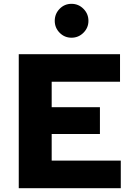

<svg xmlns="http://www.w3.org/2000/svg" viewBox="-20 -983 708 1003"><path d="M78 0V-700H607V-556H250V-423H502V-283H250V-144H611V0ZM353.5 -786Q317 -786 291.5 -812Q266 -838 266 -874Q266 -910.8 291.5 -936.9Q317 -963 353.5 -963Q390.1 -963 416 -936.9Q442 -910.8 442 -874Q442 -838 416 -812Q390.1 -786 353.5 -786Z"/></svg>

Font: Red Hat Text VF
Style: Regular
Weight: 300
Designer: Pentagram, MCKL
Foundry: Pentagram, MCKL
Version: Version 1.023